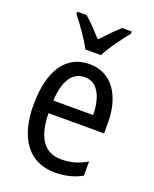

<svg xmlns="http://www.w3.org/2000/svg" viewBox="-144 -847 751 938"><g transform="rotate(20 231.0 -378.0)"><path d="M193 -606H274C296 -652 344 -715 376 -755V-766H326C292 -735 268 -711 233 -673C202 -707 169 -743 141 -766H92V-755C127 -711 170 -650 193 -606ZM238 -546C116 -546 47 -445 47 -265C47 -102 115 10 257 10C311 10 354 -1 397 -24V-98C353 -72 312 -61 265 -61C177 -61 132 -125 130 -252H419V-308C419 -444 356 -546 238 -546ZM238 -478C307 -478 337 -407 338 -318H131C137 -425 174 -478 238 -478Z"/></g></svg>

Font: Noto Sans Gujarati Condensed
Style: Regular
Weight: 400
Width: 3
Designer: Jelle Bosma - Monotype Design Team, Universal Thirst
Foundry: Monotype Imaging Inc.
Version: Version 2.106